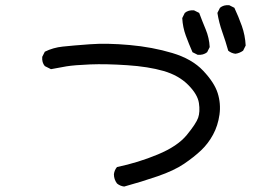

<svg xmlns="http://www.w3.org/2000/svg" viewBox="-20 -721 1040 730"><path d="M452.1 -11.7Q436.5 -13.7 424.8 -23.4Q413.1 -39.1 413.1 -58.6Q415 -74.2 424.8 -85.9Q504.9 -102.5 580.1 -133.8Q655.3 -165 690.4 -208Q725.6 -251 733.4 -273.4Q741.2 -295.9 736.3 -329.1Q731.4 -362.3 695.3 -398.4Q659.2 -434.6 601.6 -451.2Q543.9 -467.8 463.4 -473.1Q382.8 -478.5 322.8 -476.1Q262.7 -473.6 232.9 -468.8Q203.1 -463.9 173.8 -458L150.4 -469.7Q138.7 -483.4 140.6 -504.9L150.4 -524.4Q181.6 -540 218.8 -543.9Q255.9 -547.9 321.3 -552.7Q386.7 -557.6 473.1 -549.8Q559.6 -542 634.8 -519.5Q710 -497.1 752.4 -452.1Q794.9 -407.2 807.6 -367.2Q820.3 -327.1 814.5 -285.2Q808.6 -243.2 790 -209Q771.5 -174.8 744.6 -149.4Q717.8 -124 679.7 -98.1Q641.6 -72.3 579.1 -50.8Q516.6 -29.3 452.1 -11.7ZM731.4 -512.7 711.9 -522.5Q698.2 -553.7 686.5 -585.4Q674.8 -617.2 672.9 -652.3L682.6 -671.9Q696.3 -683.6 717.8 -681.6L737.3 -671.9Q749 -640.6 762.2 -608.9Q775.4 -577.1 777.3 -542L767.6 -522.5Q752.9 -510.7 731.4 -512.7ZM875 -516.6Q859.4 -518.6 847.7 -528.3Q837.9 -563.5 825.2 -599.1Q812.5 -634.8 806.6 -671.9L816.4 -691.4Q830.1 -703.1 851.6 -701.2L871.1 -691.4Q886.7 -658.2 899.4 -622.6Q912.1 -586.9 914.1 -547.9L904.3 -528.3Q890.6 -518.6 875 -516.6Z"/></svg>

Font: JasonHandwriting2
Style: Regular
Weight: 400
Version: Version 1.05.10